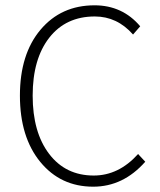

<svg xmlns="http://www.w3.org/2000/svg" viewBox="-20 -691 604 723"><path d="M331 12Q208 12 131.5 -81.5Q55 -175 55 -331Q55 -487 132.5 -579Q210 -671 336 -671Q441 -671 508 -592L481 -561Q421 -629 337 -629Q228 -629 165.5 -549Q103 -469 103 -331Q103 -193 165 -111.5Q227 -30 333 -30Q427 -30 500 -111L527 -82Q444 12 331 12Z"/></svg>

Font: Toshiba Sans Light
Style: Regular
Weight: 300
Designer: Paul D. Hunt
Foundry: Toshiba Corporation
Version: Version 2.020;PS 2.0;hotconv 1.0.86;makeotf.lib2.5.63406